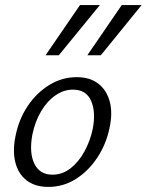

<svg xmlns="http://www.w3.org/2000/svg" viewBox="-20 -726 576 754"><path d="M170 8Q117 8 84 -18Q51 -44 40 -89.5Q29 -135 41 -192Q54 -258 89 -310Q124 -362 174 -392.5Q224 -423 281 -423Q333 -423 366 -397.5Q399 -372 411 -327Q423 -282 410 -223Q397 -160 362.5 -107.5Q328 -55 278.5 -23.5Q229 8 170 8ZM186 -40Q225 -40 257 -65Q289 -90 311.5 -131Q334 -172 344 -219Q357 -285 338 -329.5Q319 -374 266 -374Q231 -374 198.5 -352Q166 -330 142 -290Q118 -250 107 -197Q94 -126 115 -83Q136 -40 186 -40ZM159 -509 294 -706H372L211 -509ZM323 -509 458 -706H536L376 -509Z"/></svg>

Font: Ysabeau Infant
Style: Italic
Weight: 400
Italic angle: -12°
Designer: Christian Thalmann (Catharsis Fonts)
Version: Version 2.001;gftools[0.9.30]; featfreeze: ss01,ss02,lnum